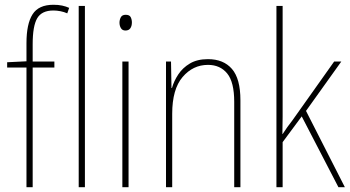

<svg xmlns="http://www.w3.org/2000/svg" viewBox="-20 -785 1469 805"><path d="M208 -502H117V0H91V-502H10V-524L91 -528V-604Q91 -685 116.5 -725Q142 -765 204 -765Q225 -765 241 -761.5Q257 -758 270 -752L262 -729Q249 -735 233.5 -738Q218 -741 204 -741Q155 -741 136 -708.5Q117 -676 117 -600V-527H208Z M336 0H310V-760H336Z M507 -723Q523 -723 528 -713Q533 -703 533 -691Q533 -676 526.5 -666.5Q520 -657 506 -657Q493 -657 487 -667Q481 -677 481 -690Q481 -702 486.5 -712.5Q492 -723 507 -723ZM519 -527V0H493V-527Z M852 -537Q917 -537 952.5 -496Q988 -455 988 -365V0H962V-358Q962 -441 932.5 -477Q903 -513 852 -513Q789 -513 745.5 -462Q702 -411 702 -308V0H676V-527H697L699 -416H701Q709 -445 727.5 -473Q746 -501 776.5 -519Q807 -537 852 -537Z M1165 -369Q1165 -329 1165 -295.5Q1165 -262 1164 -223H1165Q1177 -241 1185 -252.5Q1193 -264 1205 -279L1381 -527H1411L1263 -320L1426 0H1399L1245 -297L1165 -189V0H1139V-760H1165Z"/></svg>

Font: Noto Sans Bengali Condensed Thin
Style: Regular
Weight: 100
Width: 3
Designer: Joana Ranito - Universal Thirst; Jelle Bosma - Monotype Design Team
Foundry: Universal Thirst ehf.
Version: Version 3.000; ttfautohint (v1.8.4.7-5d5b)